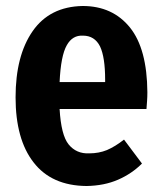

<svg xmlns="http://www.w3.org/2000/svg" viewBox="-20 -604 541 641"><path d="M472 -296Q471 -441 414 -512Q356 -584 256 -584Q146 -582 89 -500Q32 -418 32 -279Q32 -139 92 -62Q152 16 269 17Q328 16 374 -4Q420 -24 454 -58L394 -138Q365 -115 337 -103Q310 -92 278 -92Q235 -90 209 -122Q184 -153 179 -240H469Q470 -252 471 -267Q472 -281 472 -296ZM331 -330H179Q183 -418 203 -453Q222 -487 257 -485Q296 -485 314 -449Q331 -413 331 -338Z"/></svg>

Font: Glow Sans SC Compressed
Style: Bold
Weight: 700
Width: 2
Designer: Ryoko NISHIZUKA (kana, bopomofo & ideographs); Paul D. Hunt (Latin, Greek & Cyrillic); Sandoll Communications, Soo-young
Version: Version 0.93